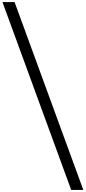

<svg xmlns="http://www.w3.org/2000/svg" viewBox="-20 -1624 842 1885"><path d="M798 241H679L4 -1604H123Z"/></svg>

Font: STIXSizeTwoSym
Style: Bold
Weight: 700
Designer: MicroPress Inc., with final additions and corrections provided by Coen Hoffman, Elsevier (retired)
Version: Version 1.1.0